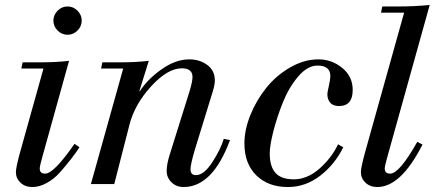

<svg xmlns="http://www.w3.org/2000/svg" viewBox="-20 -741 1750 773"><path d="M155 -465H66L71 -490H146Q202 -490 258 -496L149 -104Q140 -72 140 -62Q140 -42 162 -42Q197 -42 280 -162L300 -148Q285 -125 263 -97Q241 -69 219.5 -45Q198 -21 168.5 -4.5Q139 12 110 12Q81 12 62.5 -5.5Q44 -23 44 -48Q44 -66 60 -125ZM212 -618Q195 -635 195 -658Q195 -681 212 -698Q229 -715 252 -715Q275 -715 292 -698Q309 -681 309 -658Q309 -635 292 -618Q275 -601 252 -601Q229 -601 212 -618Z M346 0 476 -465H387L392 -490H467Q523 -490 579 -496L541 -374H543Q574 -422 630.5 -462Q687 -502 742 -502Q784 -502 814.5 -479.5Q845 -457 845 -417Q845 -401 837 -374L765 -140Q747 -80 747 -59Q747 -36 769 -36Q801 -36 834.5 -87.5Q868 -139 881 -182L906 -177Q836 12 719 12Q690 12 670.5 -7Q651 -26 651 -53Q651 -81 665 -124L743 -373Q755 -413 755 -431Q755 -466 712 -466Q655 -466 588.5 -393.5Q522 -321 501 -238L440 0Z M1341 -160 1362 -148Q1328 -79 1269 -33.5Q1210 12 1139 12Q1060 12 1012 -35Q964 -82 964 -164Q964 -219 988.5 -279Q1013 -339 1053 -388.5Q1093 -438 1149 -470Q1205 -502 1262 -502Q1316 -502 1358 -467.5Q1400 -433 1400 -379Q1400 -314 1345 -314Q1321 -314 1309.5 -327.5Q1298 -341 1298 -362Q1298 -369 1304 -395.5Q1310 -422 1310 -435Q1310 -477 1258 -477Q1218 -477 1180.5 -433Q1143 -389 1119 -329Q1095 -269 1080.5 -212Q1066 -155 1066 -123Q1066 -71 1089 -45Q1112 -19 1163 -19Q1217 -19 1266 -62Q1315 -105 1341 -160Z M1514 -690 1519 -715H1588Q1649 -715 1710 -721L1538 -104Q1529 -72 1529 -62Q1529 -42 1551 -42Q1588 -42 1660 -170L1681 -159Q1594 12 1499 12Q1470 12 1451.5 -5.5Q1433 -23 1433 -48Q1433 -66 1449 -125L1607 -690Z"/></svg>

Font: Justus
Style: Italic
Weight: 400
Italic angle: -12°
Version: Version 001.001